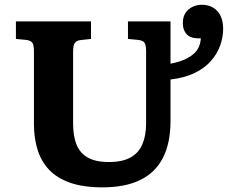

<svg xmlns="http://www.w3.org/2000/svg" viewBox="-20 -792 980 826"><path d="M421 14Q338 14 281.2 -6Q224.5 -26 190.5 -62.5Q156.5 -99 141.2 -149Q126 -199 126 -258.5V-571Q126 -597 119.5 -607.5Q113 -618 91 -620.5L48.5 -624.5V-700H371.5V-624.5L325.5 -619.5Q308 -617 301.3 -606.5Q294.5 -596 294.5 -569.5V-259Q294.5 -207.5 308.8 -171Q323 -134.5 356.5 -114.8Q390 -95 448 -95Q506.5 -95 541.5 -114.5Q576.5 -134 592.5 -171.3Q608.5 -208.5 608.5 -261V-571Q608.5 -597.5 602 -607.7Q595.5 -618 573 -620.5L530.5 -624.5V-700H713.5V-518Q750 -525 774.7 -536.2Q799.5 -547.5 814.5 -561.5Q829.5 -575.5 836.2 -592.2Q843 -609 844 -627H834Q799 -627 782.7 -645Q766.5 -663 766.5 -692.5Q766.5 -719.5 778.2 -736.8Q790 -754 808.7 -762.8Q827.5 -771.5 848 -771.5Q876.5 -771.5 897.2 -759Q918 -746.5 929 -723.5Q940 -700.5 940 -668Q940 -632 927.2 -596.2Q914.5 -560.5 887.5 -529.7Q860.5 -499 817.2 -478Q774 -457 713.5 -450V-271.5Q713.5 -176 680.7 -112.5Q648 -49 583 -17.5Q518 14 421 14Z"/></svg>

Font: Literata Variable Black
Style: Regular
Weight: 900
Designer: Latin by Veronika Burian and Jose Scaglione. Greek by Irene Vlachou. Cyrillic by Vera Evstafieva.
Foundry: TypeTogether
Version: Version 3.021